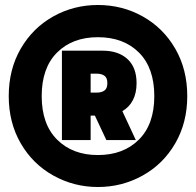

<svg xmlns="http://www.w3.org/2000/svg" viewBox="-20 -734 785 769"><path d="M15 -349Q15 -456 63 -539Q111 -622 193 -668Q275 -714 372 -714Q470 -714 552 -668Q634 -622 682 -539Q730 -456 730 -349Q730 -243 682 -160Q634 -77 551.5 -31Q469 15 372 15Q276 15 193.5 -31Q111 -77 63 -160Q15 -243 15 -349ZM598 -349Q598 -462 536.5 -523.5Q475 -585 372 -585Q270 -585 208.5 -523.5Q147 -462 147 -349Q147 -236 209 -174.5Q271 -113 372 -113Q474 -113 536 -174.5Q598 -236 598 -349ZM228 -531H391Q454 -531 490.5 -497.5Q527 -464 527 -401Q527 -361 512 -332.5Q497 -304 470 -289L524 -173H406L360 -271H343V-173H228ZM366 -363Q387 -363 398.5 -371.5Q410 -380 410 -401Q410 -422 398.5 -430.5Q387 -439 366 -439H343V-363Z"/></svg>

Font: Readiness Black
Style: Regular
Weight: 900
Designer: Katatrad Team
Foundry: CadsonDemak
Version: Version 1.00;April 23, 2019;FontCreator 11.5.0.2425 64-bit; 